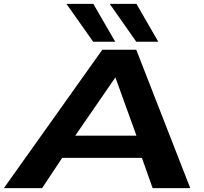

<svg xmlns="http://www.w3.org/2000/svg" viewBox="-57 -965 1048 985"><path d="M-37 0 468 -710H642L919 0H726L671 -155H262L159 0ZM329 -269H643L535 -568ZM421 -751 284 -945H422L534 -751ZM642 -751 506 -945H643L755 -751Z"/></svg>

Font: Georama Extra Expanded SemiBold
Style: Italic
Weight: 600
Width: 8
Italic angle: -9°
Designer: Jean-Baptiste Levee
Foundry: Production Type
Version: Version 1.000